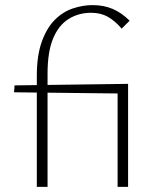

<svg xmlns="http://www.w3.org/2000/svg" viewBox="-20 -731 632 751"><path d="M124 0V-434Q124 -514 143.5 -568Q163 -622 194.5 -653.5Q226 -685 265 -698Q304 -711 342 -711Q386 -711 421 -696Q456 -681 487 -650L456 -619Q429 -650 401.5 -665.5Q374 -681 336 -681Q287 -681 248 -656.5Q209 -632 187.5 -580Q166 -528 166 -443V0ZM476 -365 35 -370 37 -397 481 -403ZM440 0V-385L481 -403V0Z"/></svg>

Font: Ysabeau Office ExtraLight
Style: Regular
Weight: 250
Designer: Christian Thalmann (Catharsis Fonts)
Version: Version 2.001;gftools[0.9.30]; featfreeze: tnum,lnum,ss02